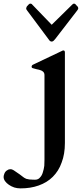

<svg xmlns="http://www.w3.org/2000/svg" viewBox="-141 -739 453 1062"><path d="M259 -714 145 -602 37 -714C36 -716 34 -717 32 -718C29 -719 27 -719 26 -719C24 -719 22 -718 20 -716C17 -714 15 -712 12 -708C9 -706 7 -703 6 -700C5 -697 4 -695 4 -694C4 -691 4 -688 5 -687C6 -686 7 -684 9 -681L129 -520C130 -517 133 -515 136 -512C139 -510 142 -509 145 -509C149 -509 153 -511 156 -514C159 -517 162 -521 165 -524L286 -681C290 -686 292 -690 292 -694C292 -695 291 -697 290 -700C288 -703 286 -706 283 -708C280 -712 278 -714 276 -716C273 -718 271 -719 270 -719C268 -719 266 -718 264 -718C262 -716 260 -715 259 -714ZM203 -458 41 -381C38 -380 36 -378 36 -376C34 -375 34 -373 34 -372C34 -368 34 -366 36 -364L40 -362C47 -360 54 -358 62 -356C69 -355 76 -353 82 -351C89 -349 94 -346 98 -342C103 -337 105 -331 105 -323V145C105 154 104 165 104 178C102 191 100 203 96 214C93 225 88 235 80 243C74 251 64 255 53 255C44 255 37 255 30 254C24 254 18 254 14 252C8 252 4 250 0 248C-5 246 -9 243 -13 240C-27 229 -38 221 -46 216C-54 210 -60 206 -65 203C-70 200 -73 199 -76 198C-78 197 -80 197 -82 197C-88 197 -94 198 -98 201C-104 204 -108 207 -111 211C-114 215 -117 220 -118 225C-120 230 -121 235 -121 240C-121 248 -118 256 -113 263C-108 270 -101 277 -92 283C-83 289 -74 294 -62 298C-52 301 -40 303 -28 303C9 303 42 298 73 287C104 276 130 260 151 239C172 218 189 192 200 160C212 129 218 93 218 52V-449C218 -456 215 -460 210 -460H207C206 -459 204 -459 203 -458Z"/></svg>

Font: fbb
Style: Bold
Weight: 400
Designer: David J. Perry, Michael Sharpe
Version: Version 1.045